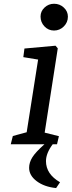

<svg xmlns="http://www.w3.org/2000/svg" viewBox="-20 -752 374 1001"><path d="M254.9 0Q219.7 46.9 219.7 87.9Q219.7 155.8 293 198.2L272.5 228.5Q210.4 222.2 171.1 192.4Q131.8 162.6 131.8 123Q131.8 95.2 148.7 68.1Q165.5 41 211.9 0H36.1L46.9 -43L119.1 -62.5L178.7 -441.4L101.6 -454.1L107.4 -499L269.5 -513.7L281.2 -500L212.9 -60.5L287.1 -42L277.3 0ZM334 -665Q334 -635.3 312.5 -614Q291 -592.8 261.7 -592.8Q232.4 -592.8 211.9 -614.3Q191.4 -635.7 191.4 -666Q191.4 -693.4 212.4 -712.9Q233.4 -732.4 261.7 -732.4Q291.5 -732.4 312.7 -712.6Q334 -692.9 334 -665Z"/></svg>

Font: Neuton
Style: Italic
Weight: 400
Italic angle: -9°
Designer: Brian M Zick
Version: Version 1.32